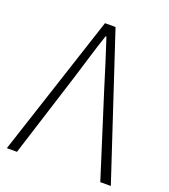

<svg xmlns="http://www.w3.org/2000/svg" viewBox="-124 -749 738 838"><g transform="rotate(20 245.5 -329.5)"><path d="M4 0 220 -659H269L487 0H438L316 -385Q297 -446 281.5 -496Q266 -546 246 -606H242Q222 -546 207 -496Q192 -446 173 -385L51 0Z"/></g></svg>

Font: Source Sans 3 Light
Style: Regular
Weight: 300
Designer: Paul D. Hunt
Foundry: Adobe
Version: Version 3.052;hotconv 1.1.0;makeotfexe 2.6.0